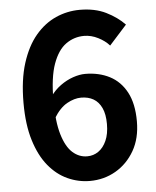

<svg xmlns="http://www.w3.org/2000/svg" viewBox="-54 -800 698 860"><g transform="rotate(-5 295.0 -370.0)"><path d="M315.9 13.8Q263.6 13.8 215.5 -8.2Q167.4 -30.1 130.2 -75.6Q93 -121.1 71.3 -191.6Q49.5 -262 49.5 -360.1Q49.5 -463.5 73.1 -538.1Q96.8 -612.8 137 -660.5Q177.3 -708.1 228.8 -731Q280.3 -753.8 336.5 -753.8Q404.6 -753.8 454.3 -729.2Q504 -704.6 537.2 -669.9L458.6 -582.5Q439.5 -604.5 408.5 -620.1Q377.5 -635.8 345.6 -635.8Q300.9 -635.8 264.3 -609.9Q227.6 -584 205.8 -523.7Q184 -463.5 184 -360.1Q184 -264.2 201.3 -206.6Q218.6 -149 247.7 -123.1Q276.8 -97.2 313.2 -97.2Q341.4 -97.2 363.8 -112.8Q386.3 -128.4 399.9 -158.8Q413.6 -189.3 413.6 -233.9Q413.6 -278.2 400.3 -306.4Q387.1 -334.5 363.8 -348Q340.5 -361.5 308.4 -361.5Q277.8 -361.5 244.8 -343.1Q211.8 -324.7 183.7 -278.6L177.5 -378.2Q197.2 -406.3 224.4 -425.9Q251.5 -445.5 281.1 -455.7Q310.7 -465.8 335.4 -465.8Q397.4 -465.8 445.6 -441Q493.7 -416.2 521 -364.9Q548.3 -313.6 548.3 -233.9Q548.3 -157.8 516.5 -102.4Q484.6 -47 432 -16.6Q379.3 13.8 315.9 13.8Z"/></g></svg>

Font: Noto Sans KR Thin
Style: Regular
Weight: 100
Designer: Ryoko NISHIZUKA 西塚涼子 (kana, bopomofo & ideographs); Paul D. Hunt (Latin, Greek & Cyrillic); Sandoll Communications 산돌커뮤니
Foundry: Adobe
Version: Version 2.004-H2;hotconv 1.0.118;makeotfexe 2.5.65603